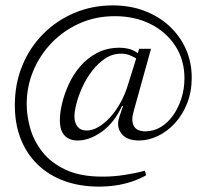

<svg xmlns="http://www.w3.org/2000/svg" viewBox="-20 -682 766 712"><path d="M347 10Q276 10 218.5 -11Q161 -32 120 -71.5Q79 -111 57 -166.5Q35 -222 35 -292Q35 -372 63 -439.5Q91 -507 141 -557Q191 -607 257 -634.5Q323 -662 398 -662Q463 -662 516.5 -641.5Q570 -621 609 -584.5Q648 -548 669.5 -499.5Q691 -451 691 -394Q691 -342 674 -299Q657 -256 628.5 -225Q600 -194 565 -177.5Q530 -161 495 -161Q450 -161 430 -187Q410 -213 423 -250L436 -288L433 -290Q404 -227 358 -194Q312 -161 268 -161Q237 -161 219.5 -179.5Q202 -198 202 -237Q202 -263 210 -297.5Q218 -332 234.5 -368.5Q251 -405 277.5 -436Q304 -467 340.5 -486Q377 -505 424 -505Q439 -505 455.5 -501.5Q472 -498 491 -485L496 -501H540L475 -267Q466 -236 476 -215.5Q486 -195 520 -195Q550 -195 576.5 -211Q603 -227 622.5 -255Q642 -283 653 -318Q664 -353 664 -392Q664 -460 630 -512Q596 -564 538 -593Q480 -622 406 -622Q335 -622 275.5 -595.5Q216 -569 172 -523.5Q128 -478 103.5 -419.5Q79 -361 79 -296Q79 -253 92 -206.5Q105 -160 137 -119Q169 -78 223.5 -52.5Q278 -27 360 -27Q402 -27 443.5 -33.5Q485 -40 517 -49L522 -32Q497 -18 468.5 -8.5Q440 1 409.5 5.5Q379 10 347 10ZM301 -198Q322 -198 344 -210.5Q366 -223 387 -245.5Q408 -268 425.5 -299Q443 -330 454 -366L485 -465Q474 -472 460.5 -477.5Q447 -483 429 -483Q397 -483 370 -465Q343 -447 321.5 -419Q300 -391 285.5 -359Q271 -327 263.5 -298Q256 -269 256 -250Q256 -227 267.5 -212.5Q279 -198 301 -198Z"/></svg>

Font: Frank Ruhl Libre Light
Style: Regular
Weight: 300
Designer: Yanek Iontef
Foundry: Fontef
Version: Version 6.003;gftools[0.9.30]